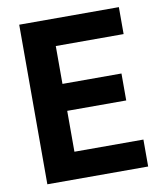

<svg xmlns="http://www.w3.org/2000/svg" viewBox="-79 -751 685 814"><g transform="rotate(-10 263.5 -343.5)"><path d="M59 0V-687H488V-571H196V-408H450V-292H196V-116H493V0Z"/></g></svg>

Font: Archivo Condensed
Style: Bold
Weight: 700
Width: 3
Designer: Hector Gatti
Foundry: Omnibus-Type
Version: Version 2.001